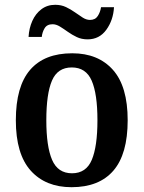

<svg xmlns="http://www.w3.org/2000/svg" viewBox="-20 -770 599 800"><path d="M278 10Q170 10 108 -59Q46 -128 46 -269Q46 -410 105.5 -479Q165 -548 281 -548Q389 -548 450.5 -479Q512 -410 512 -269Q512 -128 452.5 -59Q393 10 278 10ZM280 -48Q339 -48 362.5 -104Q386 -160 386 -269Q386 -379 362 -434Q338 -489 279 -489Q220 -489 196.5 -434Q173 -379 173 -269Q173 -160 197 -104Q221 -48 280 -48ZM345 -606Q320 -606 300 -615.5Q280 -625 262.5 -637.5Q245 -650 229.5 -659.5Q214 -669 199 -669Q176 -669 166 -652.5Q156 -636 154 -616H99Q101 -652 114.5 -682.5Q128 -713 152.5 -731.5Q177 -750 210 -750Q235 -750 255 -740.5Q275 -731 292.5 -718.5Q310 -706 325 -696.5Q340 -687 355 -687Q377 -687 387.5 -703.5Q398 -720 401 -740H455Q452 -686 423 -646Q394 -606 345 -606Z"/></svg>

Font: Noto Serif Tamil SemiCondensed SemiBold
Style: Regular
Weight: 600
Width: 4
Designer: Indian Type Foundry, Tom Grace, and the Monotype Design Team
Foundry: Monotype Imaging Inc.
Version: Version 2.004; ttfautohint (v1.8.4.7-5d5b)